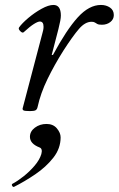

<svg xmlns="http://www.w3.org/2000/svg" viewBox="-20 -436 480 776"><path d="M101 13Q78 13 74 9.5Q70 6 72 0L152 -304Q153 -307 154.5 -314Q156 -321 156 -328Q156 -349 141 -349Q133 -349 117 -339Q101 -329 76 -306Q71 -301 62 -310Q53 -319 57 -325Q69 -342 94.5 -363.5Q120 -385 148 -400.5Q176 -416 196 -416Q226 -416 226 -373Q226 -357 216 -318L189 -214H194Q249 -316 294.5 -366Q340 -416 388 -416Q409 -416 424.5 -405.5Q440 -395 440 -375Q440 -358 426 -347Q412 -336 392 -336Q379 -336 373.5 -339Q368 -342 363.5 -345Q359 -348 350 -348Q324 -348 299 -319Q274 -290 236 -231Q200 -174 172 -116.5Q144 -59 132 -4Q130 6 124 9.5Q118 13 101 13ZM37 319Q33 321 29.5 315.5Q26 310 30 307Q51 296 75.5 276.5Q100 257 120 233.5Q140 210 147 187Q153 165 140 160Q101 145 101 117Q101 95 121 80Q141 65 168 65Q195 65 210 83Q225 101 225 119Q225 164 195.5 201.5Q166 239 122.5 268.5Q79 298 37 319Z"/></svg>

Font: Junicode SmExp
Style: Italic
Weight: 400
Width: 6
Italic angle: -11°
Designer: Peter S. Baker
Version: Version 2.205; ttfautohint (v1.8.4)